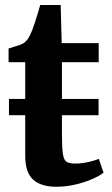

<svg xmlns="http://www.w3.org/2000/svg" viewBox="-20 -720 436 750"><path d="M200.5 9.5Q139 9.5 108.8 -19Q78.5 -47.5 78.5 -111.5V-270H15V-333.5H78.5V-477H13.5V-530.5Q25 -534.5 37 -538Q49 -541.5 59.5 -545.2Q70 -549 76.5 -554.5Q83 -560.5 88 -567Q93 -573.5 97 -582Q101 -590.5 105.5 -601.5Q110.5 -614 116.2 -631.5Q122 -649 127.5 -667.5Q133 -686 137 -700.5H217L221 -551.5H365.5V-477H222V-333.5H365V-270H222V-192Q222 -140.5 226 -117Q230 -93.5 241.2 -87.2Q252.5 -81 274.5 -81Q290.5 -81 307.8 -83.8Q325 -86.5 340.2 -90.8Q355.5 -95 366 -99.5L384.5 -45.5Q368 -32.5 338.5 -19.8Q309 -7 273 1.2Q237 9.5 200.5 9.5Z"/></svg>

Font: Merriweather 28pt
Style: Bold
Weight: 700
Version: Version 2.100